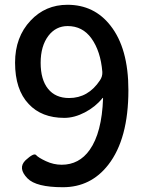

<svg xmlns="http://www.w3.org/2000/svg" viewBox="-20 -770 610 803"><path d="M243 13Q131 13 95 -24Q53 -67 87 -100Q122 -132 131 -121.5Q140 -111 172 -96Q204 -81 238 -81Q311 -81 355 -143Q406 -215 411 -358Q411 -363 408 -359Q379 -323 335 -300Q291 -277 249 -277Q154 -277 100 -335Q43 -395 43 -508Q43 -615 108 -684Q170 -750 262 -750Q374 -750 442 -663Q517 -568 517 -393Q517 -189 433 -81Q360 13 243 13ZM269 -360Q349 -360 398 -434Q409 -450 408 -469Q401 -556 362 -610Q325 -661 263 -661Q214 -661 183 -621Q150 -578 150 -507.5Q150 -437 181 -398.5Q212 -360 269 -360Z"/></svg>

Font: Resource Han Rounded TW Medium
Style: Regular
Weight: 500
Designer: Cyano Hao (round all glyphs); Ryoko NISHIZUKA 西塚涼子 (kana, bopomofo & ideographs); Paul D. Hunt (Latin, Greek & Cyrillic)
Foundry: Cyano Hao
Version: 0.990